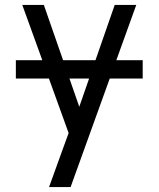

<svg xmlns="http://www.w3.org/2000/svg" viewBox="-20 -540 640 775"><path d="M178 215Q191 180 203.5 144.5Q216 109 229 74L257 -3L158 -277L70 -520H157L300 -109L443 -520H530L265 215ZM44 -223V-297H556V-223Z"/></svg>

Font: Iosevka Custom Extended
Style: Regular
Weight: 400
Width: 7
Monospace: yes
Designer: Belleve Invis
Foundry: Belleve Invis
Version: Version 11.2.4; ttfautohint (v1.8.4)